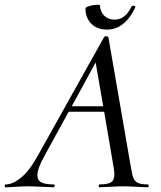

<svg xmlns="http://www.w3.org/2000/svg" viewBox="-58 -791 680 811"><path d="M169 -12Q173 -12 172.5 -6Q172 0 168 0Q156 0 120 -2Q80 -4 58 -4Q37 -4 9 -2Q-19 0 -34 0Q-38 0 -38 -6Q-38 -12 -34 -12Q-5 -12 29.5 -39.5Q64 -67 98 -127L382 -635Q384 -638 389 -638Q398 -638 400 -633L495 -84Q500 -53 505.5 -39Q511 -25 524.5 -18.5Q538 -12 566 -12Q570 -12 570 -6Q570 0 566 0Q551 0 519 -2Q483 -4 462 -4Q440 -4 408 -2Q376 0 362 0Q359 0 359 -6Q359 -12 362 -12Q397 -12 411 -21Q425 -30 425 -54Q425 -68 422 -84L382 -319H232L129 -131Q100 -79 100 -51Q100 -29 117 -20.5Q134 -12 169 -12ZM378 -342 346 -527 245 -342ZM321 -766Q338 -771 353 -771Q364 -771 364 -768Q366 -740 383 -724Q400 -708 427 -708Q471 -708 498 -764Q500 -767 504 -767Q508 -767 511.5 -765Q515 -763 514 -761Q493 -715 462.5 -690.5Q432 -666 394 -666Q352 -666 327.5 -691Q303 -716 303 -755Q303 -761 321 -766Z"/></svg>

Font: CormorantInfant-MediumItalic
Style: Italic
Weight: 500
Italic angle: -10°
Designer: Christian Thalmann (Catharsis Fonts)
Foundry: Catharsis Fonts
Version: Version 3.303